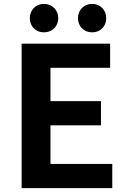

<svg xmlns="http://www.w3.org/2000/svg" viewBox="-20 -965 655 985"><path d="M91 0H556V-124H239V-322H498V-446H239V-617H545V-741H91ZM205 -799C248 -799 279 -830 279 -872C279 -913 248 -945 205 -945C163 -945 133 -913 133 -872C133 -830 163 -799 205 -799ZM453 -799C495 -799 525 -830 525 -872C525 -913 495 -945 453 -945C410 -945 380 -913 380 -872C380 -830 410 -799 453 -799Z"/></svg>

Font: Noto Sans JP
Style: Bold
Weight: 700
Designer: Ryoko NISHIZUKA 西塚涼子 (kana, bopomofo & ideographs); Paul D. Hunt (Latin, Greek & Cyrillic); Sandoll Communications 산돌커뮤니
Foundry: Adobe
Version: Version 2.004;hotconv 1.0.118;makeotfexe 2.5.65603